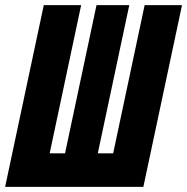

<svg xmlns="http://www.w3.org/2000/svg" viewBox="-47 -730 731 750"><path d="M-27 0 124 -710H270L147 -131H207L330 -710H458L335 -131H395L518 -710H664L513 0Z"/></svg>

Font: Geist Mono Black
Style: Italic
Weight: 900
Italic angle: -12°
Monospace: yes
Designer: Basement.studio, Andrés Briganti, Mateo Zaragoza
Foundry: Basement.studio, Vercel, Andrés Briganti, Guido Ferreyra, Mateo Zaragoza
Version: Version 1.500; ttfautohint (v1.8.4.7-5d5b)